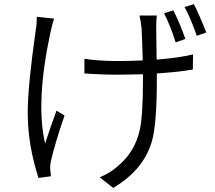

<svg xmlns="http://www.w3.org/2000/svg" viewBox="-20 -838 1040 928"><path d="M241 -748Q231 -714 225 -687Q151 -346 198 -144Q219 -210 253 -303L292 -280Q246 -146 227 -63Q221 -37 223 -18L226 14L166 22Q114 -139 114 -294Q114 -421 153 -694Q158 -720 158 -757ZM818 -788Q850 -723 876 -650L829 -633Q804 -713 773 -774ZM917 -818Q942 -770 977 -681L931 -665Q898 -759 872 -804ZM388 -554Q456 -543 551 -543Q610 -543 670 -546Q666 -684 664 -705Q661 -735 654 -763H738Q735 -741 735 -706L737 -550Q842 -558 913 -575L912 -502Q845 -490 738 -483V-450Q738 -234 713 -151Q671 -14 527 70L462 19Q516 -3 555 -40Q632 -106 655 -208Q671 -277 671 -450V-479Q591 -477 552 -477Q472 -477 388 -483Z"/></svg>

Font: Source Han Sans CN Normal
Style: Regular
Weight: 350
Designer: Ryoko NISHIZUKA 西塚涼子 (kana, bopomofo & ideographs); Paul D. Hunt (Latin, Greek & Cyrillic); Sandoll Communications 산돌커뮤니
Foundry: Adobe
Version: Version 2.004;hotconv 1.0.118;makeotfexe 2.5.65603